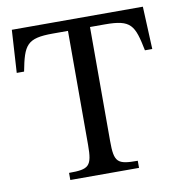

<svg xmlns="http://www.w3.org/2000/svg" viewBox="-76 -728 754 798"><g transform="rotate(-10 301.5 -328.5)"><path d="M587 -477 579 -657H26L15 -477H46C67 -586 81 -612 191 -612H255V-131C255 -40 241 -30 157 -30V0H447V-30C361 -30 348 -40 348 -131V-612H411C522 -612 534 -586 556 -477Z"/></g></svg>

Font: STIX Two Math
Style: Regular
Weight: 400
Designer: Ross Mills, John Hudson & Paul Hanslow, Tiro Typeworks Ltd; with portions MicroPress Inc., with additions and correction
Foundry: Tiro Typeworks Ltd
Version: Version 2.02 b142